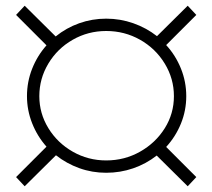

<svg xmlns="http://www.w3.org/2000/svg" viewBox="-20 -652 740 669"><path d="M629 -317Q629 -267 610.5 -221.5Q592 -176 559 -140L664 -35L634 -3L526 -110Q489 -81 444 -65.5Q399 -50 350 -50Q301 -50 256.5 -66Q212 -82 175 -111L66 -3L36 -35L142 -141Q110 -177 92 -222.5Q74 -268 74 -317Q74 -367 92 -412.5Q110 -458 142 -494L36 -600L66 -632L174 -525Q211 -555 256 -571Q301 -587 350 -587Q399 -587 444.5 -571Q490 -555 527 -526L634 -632L664 -600L559 -495Q592 -459 610.5 -413Q629 -367 629 -317ZM117 -317Q117 -257 148.5 -205.5Q180 -154 233.5 -123.5Q287 -93 350 -93Q414 -93 468 -123.5Q522 -154 554 -205Q586 -256 586 -317Q586 -378 554 -430.5Q522 -483 468 -513.5Q414 -544 350 -544Q287 -544 233.5 -513.5Q180 -483 148.5 -430.5Q117 -378 117 -317Z"/></svg>

Font: Hilab Light
Style: Regular
Weight: 300
Designer: Cristianderson Lima
Foundry: Cristianderson
Version: Version 1.0